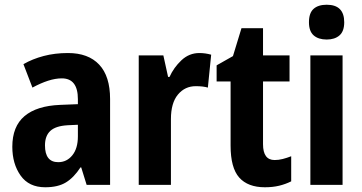

<svg xmlns="http://www.w3.org/2000/svg" viewBox="-20 -781 1529 811"><path d="M267 -557Q353 -557 399 -508Q445 -459 445 -363V0H346L323 -74H320Q292 -31 258.5 -10.5Q225 10 171 10Q102 10 67 -39.5Q32 -89 32 -161Q32 -247 83.5 -290.5Q135 -334 234 -338L309 -341V-362Q309 -450 241 -450Q214 -450 183 -440Q152 -430 117 -411L79 -510Q117 -532 164.5 -544.5Q212 -557 267 -557ZM266 -252Q215 -249 192.5 -228Q170 -207 170 -167Q170 -96 226 -96Q262 -96 285.5 -125Q309 -154 309 -205V-254Z M822 -557Q847 -557 872 -550L858 -411Q838 -417 807 -417Q761 -417 731.5 -381.5Q702 -346 702 -278V0H566V-547H670L690 -456H696Q714 -496 746.5 -526.5Q779 -557 822 -557Z M1140 -105Q1157 -105 1174.5 -109.5Q1192 -114 1210 -121V-15Q1186 -3 1159 3.5Q1132 10 1099 10Q1027 10 990.5 -31Q954 -72 954 -166V-437H895V-505L964 -544L1000 -662H1091V-547H1203V-437H1091V-172Q1091 -105 1140 -105Z M1360 -761Q1434 -761 1434 -687Q1434 -649 1414 -631.5Q1394 -614 1360 -614Q1325 -614 1305 -631.5Q1285 -649 1285 -687Q1285 -726 1304.5 -743.5Q1324 -761 1360 -761ZM1427 -547V0H1291V-547Z"/></svg>

Font: Noto Sans Lao Condensed
Style: Bold
Weight: 700
Width: 3
Designer: Monotype Design Team
Foundry: Monotype Imaging Inc.
Version: Version 2.003; ttfautohint (v1.8.4.7-5d5b)